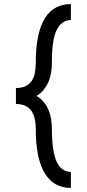

<svg xmlns="http://www.w3.org/2000/svg" viewBox="-20 -820 425 940"><path d="M327 100V22Q287 20 265 -14Q234 -64 234 -187Q234 -283 185 -330Q180 -336 173 -341Q166 -346 158 -350Q170 -357 179.5 -365Q189 -373 196 -384Q234 -430 234 -513Q234 -571 240 -612Q246 -653 260 -678Q284 -721 327 -722V-800Q245 -800 201 -733Q155 -660 155 -512Q155 -454 136 -425Q112 -389 58 -389V-311Q106 -311 131 -281Q155 -250 155 -188Q155 -115 166.5 -60Q178 -5 201 31Q244 100 327 100Z"/></svg>

Font: Unageo
Style: Regular
Weight: 400
Designer: Richard Sepsi
Foundry: Richard Sepsi
Version: Version 2.000